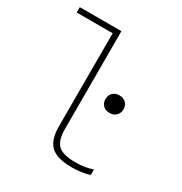

<svg xmlns="http://www.w3.org/2000/svg" viewBox="-172 -858 944 995"><g transform="rotate(30 300.0 -360.0)"><path d="M396 10Q309 10 271.5 -25Q234 -60 234 -142V-698H19V-730H268V-146Q268 -76 297 -49Q326 -22 401 -22Q430 -22 455 -26Q480 -30 503 -38V-5Q477 3 451 6.5Q425 10 396 10ZM426 -332Q402 -332 387 -346.5Q372 -361 372 -384Q372 -408 387 -422.5Q402 -437 426 -437Q450 -437 465 -422.5Q480 -408 480 -384Q480 -361 465 -346.5Q450 -332 426 -332Z"/></g></svg>

Font: M PLUS Code Latin Expanded ExtraLight
Style: Regular
Weight: 250
Width: 7
Designer: Coji Morishita
Foundry: UNDERFOREST DESIGN
Version: Version 1.002; ttfautohint (v1.8.3)